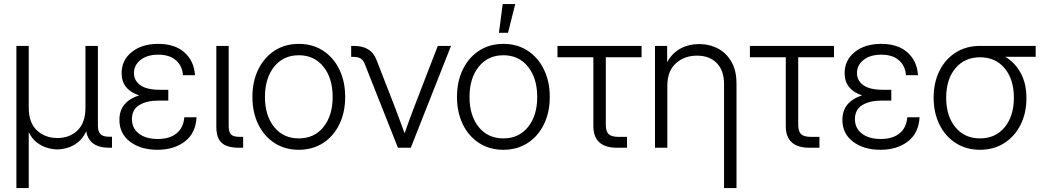

<svg xmlns="http://www.w3.org/2000/svg" viewBox="-20 -748 5284 972"><path d="M63 204.1V-515.6H125.5V-202.6Q125.5 -127 166.7 -88.1Q208 -49.3 270.5 -49.3Q333 -49.3 372.8 -88.1Q412.6 -127 412.6 -202.6V-515.6H475.6V-112.8Q475.6 -81.5 488.8 -68.6Q502 -55.7 533.7 -55.7H546.9V0H533.7Q430.7 0 416.5 -83.5Q400.9 -48.8 375.7 -28.6Q350.6 -8.3 322.5 0Q294.4 8.3 270 8.3Q245.6 8.3 218.3 0.2Q190.9 -7.8 166.3 -26.9Q141.6 -45.9 125.5 -79.1V204.1Z M777.3 10.3Q692.9 10.3 638.7 -30.5Q584.5 -71.3 584.5 -141.1Q584.5 -189 610.8 -219.7Q637.2 -250.5 684.1 -265.1Q641.1 -279.3 618.4 -307.4Q595.7 -335.4 595.7 -377.9Q595.7 -443.4 647 -484.6Q698.2 -525.9 781.2 -525.9Q865.2 -525.9 913.8 -482.7Q962.4 -439.5 967.3 -367.2H906.2Q902.8 -415 870.4 -443.1Q837.9 -471.2 781.2 -471.2Q725.6 -471.2 691.9 -444.8Q658.2 -418.5 658.2 -377.9Q658.2 -339.8 690.7 -316.7Q723.1 -293.5 788.6 -293.5H832V-238.8H783.7Q722.7 -238.8 685.3 -216.1Q647.9 -193.4 647.9 -145Q647.9 -99.1 683.1 -71.8Q718.3 -44.4 778.3 -44.4Q839.8 -44.4 874.5 -73.5Q909.2 -102.5 913.1 -154.3H975.1Q970.7 -73.7 915.8 -31.7Q860.8 10.3 777.3 10.3Z M1191.4 0Q1129.4 0 1102.3 -24.9Q1075.2 -49.8 1075.2 -106V-515.6H1137.7V-111.8Q1137.7 -78.6 1149.7 -66.9Q1161.6 -55.2 1194.3 -55.2H1210.9V0Z M1492.7 10.3Q1422.9 10.3 1369.9 -23.9Q1316.9 -58.1 1287.4 -118.7Q1257.8 -179.2 1257.8 -257.3Q1257.8 -335.4 1287.4 -396.2Q1316.9 -457 1369.9 -491.5Q1422.9 -525.9 1492.7 -525.9Q1562.5 -525.9 1615.5 -491.5Q1668.5 -457 1698 -396.2Q1727.5 -335.4 1727.5 -257.3Q1727.5 -179.2 1698 -118.7Q1668.5 -58.1 1615.5 -23.9Q1562.5 10.3 1492.7 10.3ZM1492.7 -47.4Q1571.3 -47.4 1617.7 -105.2Q1664.1 -163.1 1664.1 -257.3Q1664.1 -351.6 1617.7 -409.9Q1571.3 -468.3 1492.7 -468.3Q1414.6 -468.3 1367.9 -410.2Q1321.3 -352.1 1321.3 -257.3Q1321.3 -163.1 1367.7 -105.2Q1414.1 -47.4 1492.7 -47.4Z M1994.6 0 1826.7 -423.8Q1818.8 -443.8 1805.7 -451.9Q1792.5 -460 1769 -460H1757.8V-515.6H1770.5Q1858.4 -515.6 1884.8 -447.8L1981 -200.7Q1993.2 -168.5 2004.9 -136.7Q2016.6 -105 2028.3 -73.2Q2039.6 -105 2051 -137Q2062.5 -168.9 2074.7 -200.7L2196.3 -515.6H2263.2L2059.6 0Z M2528.3 10.3Q2458.5 10.3 2405.5 -23.9Q2352.5 -58.1 2323 -118.7Q2293.5 -179.2 2293.5 -257.3Q2293.5 -335.4 2323 -396.2Q2352.5 -457 2405.5 -491.5Q2458.5 -525.9 2528.3 -525.9Q2598.1 -525.9 2651.1 -491.5Q2704.1 -457 2733.6 -396.2Q2763.2 -335.4 2763.2 -257.3Q2763.2 -179.2 2733.6 -118.7Q2704.1 -58.1 2651.1 -23.9Q2598.1 10.3 2528.3 10.3ZM2528.3 -47.4Q2606.9 -47.4 2653.3 -105.2Q2699.7 -163.1 2699.7 -257.3Q2699.7 -351.6 2653.3 -409.9Q2606.9 -468.3 2528.3 -468.3Q2450.2 -468.3 2403.6 -410.2Q2356.9 -352.1 2356.9 -257.3Q2356.9 -163.1 2403.3 -105.2Q2449.7 -47.4 2528.3 -47.4ZM2505.9 -582 2524.9 -727.5H2588.4L2551.8 -582Z M3104.5 0Q2983.9 0 2983.9 -109.9V-458H2802.2V-515.6H3228V-458H3046.9V-115.7Q3046.9 -83 3061.3 -69.1Q3075.7 -55.2 3109.9 -55.2H3154.3V0Z M3358.4 -313V0H3295.9V-515.6H3357.4V-433.1Q3383.3 -480 3425.3 -502.4Q3467.3 -524.9 3518.6 -524.9Q3572.3 -524.9 3615.2 -502Q3658.2 -479 3683.3 -434.6Q3708.5 -390.1 3708.5 -325.7V204.1H3645.5V-321.8Q3645.5 -391.1 3608.6 -428.7Q3571.8 -466.3 3508.3 -466.3Q3445.3 -466.3 3401.9 -427.7Q3358.4 -389.2 3358.4 -313Z M4078.6 0Q3958 0 3958 -109.9V-458H3776.4V-515.6H4202.1V-458H4021V-115.7Q4021 -83 4035.4 -69.1Q4049.8 -55.2 4084 -55.2H4128.4V0Z M4437.5 10.3Q4353 10.3 4298.8 -30.5Q4244.6 -71.3 4244.6 -141.1Q4244.6 -189 4271 -219.7Q4297.4 -250.5 4344.2 -265.1Q4301.3 -279.3 4278.6 -307.4Q4255.9 -335.4 4255.9 -377.9Q4255.9 -443.4 4307.1 -484.6Q4358.4 -525.9 4441.4 -525.9Q4525.4 -525.9 4574 -482.7Q4622.6 -439.5 4627.4 -367.2H4566.4Q4563 -415 4530.5 -443.1Q4498 -471.2 4441.4 -471.2Q4385.7 -471.2 4352.1 -444.8Q4318.4 -418.5 4318.4 -377.9Q4318.4 -339.8 4350.8 -316.7Q4383.3 -293.5 4448.7 -293.5H4492.2V-238.8H4443.8Q4382.8 -238.8 4345.5 -216.1Q4308.1 -193.4 4308.1 -145Q4308.1 -99.1 4343.3 -71.8Q4378.4 -44.4 4438.5 -44.4Q4500 -44.4 4534.7 -73.5Q4569.3 -102.5 4573.2 -154.3H4635.3Q4630.9 -73.7 4575.9 -31.7Q4521 10.3 4437.5 10.3Z M4941.4 10.3Q4871.6 10.3 4818.6 -23.7Q4765.6 -57.6 4736.1 -117.2Q4706.5 -176.8 4706.5 -253.4Q4706.5 -330.1 4736.1 -389.4Q4765.6 -448.7 4818.6 -482.2Q4871.6 -515.6 4941.4 -515.6H5223.1V-460.4H5069.3Q5118.2 -431.6 5147.2 -378.7Q5176.3 -325.7 5176.3 -250.5Q5176.3 -175.3 5146.7 -116.5Q5117.2 -57.6 5064.2 -23.7Q5011.2 10.3 4941.4 10.3ZM4941.4 -458Q4863.3 -458 4816.7 -402.1Q4770 -346.2 4770 -253.4Q4770 -161.1 4816.4 -104.2Q4862.8 -47.4 4941.4 -47.4Q5020 -47.4 5066.4 -104.2Q5112.8 -161.1 5112.8 -253.4Q5112.8 -345.7 5066.4 -401.9Q5020 -458 4941.4 -458Z"/></svg>

Font: Inter Display Light
Style: Regular
Weight: 300
Designer: Rasmus Andersson
Foundry: rsms
Version: Version 4.000;git-a52131595